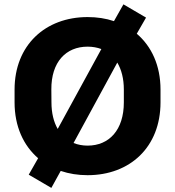

<svg xmlns="http://www.w3.org/2000/svg" viewBox="-20 -810 821 900"><path d="M390.6 11.2C588.9 11.2 732.4 -120.1 732.4 -330.1V-390.1C732.4 -502.9 690.4 -592.8 621.1 -651.9L664.6 -727.5L558.6 -789.6L514.2 -710.9C476.6 -723.6 435.1 -730 390.6 -730C192.9 -730 48.3 -598.6 48.3 -390.1V-330.1C48.3 -217.8 89.8 -127.9 158.7 -68.4L114.7 8.8L220.7 70.8L264.6 -8.8C303.2 4.4 345.7 11.2 390.6 11.2ZM221.2 -330.1 220.7 -390.1C219.7 -520 289.6 -591.3 390.6 -591.3C414.1 -591.3 435.5 -587.4 455.1 -580.1L250.5 -205.6C231.9 -237.8 221.2 -279.8 221.2 -330.1ZM390.6 -127.4C366.7 -127.4 344.7 -131.8 324.7 -139.6L529.8 -516.6C549.3 -483.9 560.5 -441.4 560.5 -390.1V-330.1C560.5 -200.7 491.7 -127.4 390.6 -127.4Z"/></svg>

Font: Winston ExtraBold
Style: Regular
Weight: 800
Designer: Vernon Adams, Kim Jin-seong, David Berlow, Cristiano Sobral
Foundry: The Winston Project Authors
Version: Version 3.004